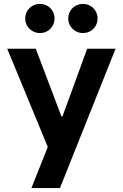

<svg xmlns="http://www.w3.org/2000/svg" viewBox="-20 -754 630 985"><path d="M17.1 -503.9H163.6L354.5 0H225.1ZM225.1 0 291 -156.7H306.6L298.8 -152.3L427.2 -503.9H572.8L287.6 210.9H141.1ZM109.4 -659.2Q109.4 -680.2 119.6 -697.3Q129.9 -714.4 147 -724.1Q164.1 -733.9 184.6 -733.9Q205.6 -733.9 222.7 -724.1Q239.7 -714.4 249.8 -697.3Q259.8 -680.2 259.8 -659.2Q259.8 -638.2 249.8 -621.1Q239.7 -604 222.7 -594.2Q205.6 -584.5 184.6 -584.5Q164.1 -584.5 147 -594.5Q129.9 -604.5 119.6 -621.3Q109.4 -638.2 109.4 -659.2ZM330.1 -659.2Q330.1 -680.2 340.3 -697.3Q350.6 -714.4 367.7 -724.1Q384.8 -733.9 405.3 -733.9Q426.3 -733.9 443.4 -724.1Q460.4 -714.4 470.5 -697.3Q480.5 -680.2 480.5 -659.2Q480.5 -638.2 470.5 -621.1Q460.4 -604 443.4 -594.2Q426.3 -584.5 405.3 -584.5Q384.8 -584.5 367.7 -594.5Q350.6 -604.5 340.3 -621.3Q330.1 -638.2 330.1 -659.2Z"/></svg>

Font: Wanted Sans Std Variable
Style: Regular
Weight: 400
Designer: Original Design by Kil Hyung-jin and Kang Hanbin, Wanted Lab, Inc;
Foundry: Wanted Lab, Inc.
Version: Version 1.003;Glyphs 3.2 (3227)